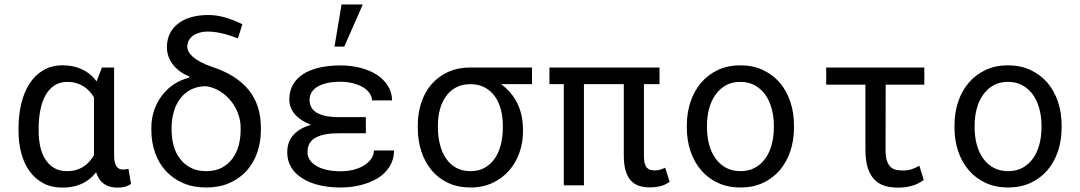

<svg xmlns="http://www.w3.org/2000/svg" viewBox="-20 -831 4841 861"><path d="M491.7 -528.3H437L414.6 -470.2L413.1 -466.3Q403.3 -479.5 391.6 -490.5Q379.9 -501.5 366.7 -509.8Q344.7 -523.4 318.4 -530.8Q292 -538.1 260.3 -538.1Q211.9 -538.1 175 -516.6Q138.2 -495.1 113.3 -457.5Q88.4 -419.4 75.7 -367.4Q63 -315.4 63 -254.4V-244.1Q63 -189.5 75.7 -142.8Q88.4 -96.2 113.3 -62.5Q138.2 -28.3 174.8 -9Q211.4 10.3 259.3 10.3Q290.5 10.3 316.9 3.4Q343.3 -3.4 364.7 -16.6Q377.9 -24.9 389.6 -35.4Q401.4 -45.9 411.1 -58.6Q415.5 -44.9 421.6 -34.2Q427.7 -23.4 435.5 -15.6Q448.7 -2.4 466.8 3.9Q484.9 10.3 507.8 10.3Q523.4 10.3 537.8 7.1Q552.2 3.9 567.4 -6.3L556.2 -73.7Q551.3 -72.8 544.7 -71.8Q538.1 -70.8 530.8 -70.8Q522 -70.8 514.9 -74Q507.8 -77.1 502.9 -84.5Q497.6 -91.8 494.6 -104.2Q491.7 -116.7 491.7 -135.3ZM153.3 -244.1V-254.4Q153.3 -295.9 160.2 -333.7Q167 -371.6 182.6 -400.9Q197.8 -429.7 222.4 -446.8Q247.1 -463.9 282.2 -463.9Q303.2 -463.9 321 -458.7Q338.9 -453.6 354 -444.3Q368.7 -435.1 380.4 -422.4Q392.1 -409.7 401.4 -394.5V-160.2Q401.4 -150.9 401.4 -146.2Q401.4 -141.6 401.4 -135.3Q394.5 -123.5 386.5 -113.3Q378.4 -103 368.7 -94.7Q352.1 -80.1 330.3 -71.8Q308.6 -63.5 281.2 -63.5Q246.6 -63.5 222.2 -78.1Q197.8 -92.8 182.6 -117.7Q167 -142.1 160.2 -174.8Q153.3 -207.5 153.3 -244.1Z M728.5 -619.6Q728.5 -596.7 735.8 -576.9Q743.2 -557.1 756.3 -540.5Q769.5 -523.4 788.1 -510.3Q806.6 -497.1 829.6 -487.8L827.6 -482.4Q792.5 -474.1 761.5 -454.1Q730.5 -434.1 708 -404.8Q685.1 -375.5 671.9 -338.4Q658.7 -301.3 658.7 -258.8V-248.5Q658.7 -193.4 675.3 -146.2Q691.9 -99.1 723.6 -64.5Q755.4 -29.8 801 -10Q846.7 9.8 905.3 9.8Q962.9 9.8 1008.3 -10Q1053.7 -29.8 1085.4 -64.5Q1116.7 -99.1 1133.3 -146.2Q1149.9 -193.4 1149.9 -248.5V-258.8Q1149.9 -359.9 1095.5 -427.2Q1041 -494.6 933.6 -530.3Q900.9 -541.5 879.2 -553.2Q857.4 -564.9 844.2 -576.7Q831.1 -588.4 825.4 -599.9Q819.8 -611.3 819.8 -622.1Q819.8 -637.2 826.7 -649.7Q833.5 -662.1 845.7 -670.9Q857.9 -679.7 874.8 -684.6Q891.6 -689.5 912.1 -689.5Q931.6 -689.5 950.7 -686.3Q969.7 -683.1 987.3 -678.7Q1004.9 -673.8 1020.3 -668.5Q1035.6 -663.1 1046.9 -658.7L1066.9 -722.2Q1030.3 -740.7 991.5 -752.2Q952.6 -763.7 913.6 -763.7Q871.6 -763.7 837.4 -753.9Q803.2 -744.1 779.3 -725.6Q754.9 -707 741.7 -680.2Q728.5 -653.3 728.5 -619.6ZM749.5 -248.5V-258.8Q749.5 -295.9 759.3 -329.8Q769 -363.8 788.6 -389.6Q808.1 -415 837.4 -429.9Q866.7 -444.8 906.2 -444.3Q940.9 -438.5 969 -420.2Q997.1 -401.9 1017.1 -376.5Q1037.1 -350.6 1048.1 -320.1Q1059.1 -289.6 1059.1 -258.8V-248.5Q1059.1 -210.9 1049.8 -177.2Q1040.5 -143.6 1021.5 -118.7Q1002.4 -93.3 973.6 -78.4Q944.8 -63.5 905.3 -63.5Q865.2 -63.5 835.9 -78.4Q806.6 -93.3 787.6 -118.7Q768.1 -143.6 758.8 -177.2Q749.5 -210.9 749.5 -248.5Z M1268.1 -148.4Q1268.1 -110.4 1285.6 -81.1Q1303.2 -51.8 1335.4 -31.7Q1367.2 -11.2 1411.1 -0.7Q1455.1 9.8 1507.8 9.8Q1555.2 9.8 1597.7 -1Q1640.1 -11.7 1674.3 -32.2Q1704.6 -50.3 1725.6 -82Q1746.6 -113.8 1747.1 -156.2H1656.7Q1656.7 -137.2 1645.5 -120.4Q1634.3 -103.5 1614.7 -90.8Q1594.7 -77.6 1567.4 -70.3Q1540 -63 1507.8 -63Q1471.7 -63 1443.8 -69.6Q1416 -76.2 1397.5 -87.9Q1378.4 -99.1 1368.7 -114.7Q1358.9 -130.4 1358.9 -148.4Q1358.9 -168 1365.7 -182.9Q1372.6 -197.8 1386.2 -208Q1396.5 -215.3 1410.4 -220.7Q1424.3 -226.1 1441.4 -229Q1454.6 -231.4 1469.7 -232.4Q1484.9 -233.4 1502 -233.4H1620.6V-305.7H1502Q1483.4 -305.7 1467.8 -307.1Q1452.1 -308.6 1439.5 -311Q1427.2 -314 1417 -317.9Q1406.7 -321.8 1398.9 -326.7Q1382.8 -336.9 1375.5 -351.3Q1368.2 -365.7 1368.2 -383.8Q1368.2 -400.4 1376.2 -415Q1384.3 -429.7 1401.4 -440.9Q1418.5 -451.7 1444.8 -458Q1471.2 -464.4 1507.8 -464.4Q1536.1 -464.4 1561.5 -458Q1586.9 -451.7 1606 -440.9Q1625 -429.7 1636.5 -414.3Q1647.9 -398.9 1647.9 -380.9H1738.3Q1737.8 -417.5 1719.2 -446.5Q1700.7 -475.6 1669.4 -496.1Q1637.7 -516.1 1595.9 -526.9Q1554.2 -537.6 1507.8 -537.6Q1455.1 -537.6 1412.4 -527.8Q1369.6 -518.1 1339.8 -499Q1309.6 -479.5 1293.5 -450.9Q1277.3 -422.4 1277.3 -384.3Q1277.3 -363.8 1285.6 -345Q1293.9 -326.2 1309.6 -311Q1321.8 -298.8 1338.4 -288.8Q1355 -278.8 1375 -271.5Q1354.5 -265.6 1337.4 -257.1Q1320.3 -248.5 1307.6 -237.3Q1288.1 -221.2 1278.1 -198.7Q1268.1 -176.3 1268.1 -148.4ZM1511.7 -811 1480 -622.1H1523.9L1606.9 -811Z M2365.7 -453.6V-528.3H2088.9Q2033.2 -528.3 1989.5 -508.3Q1945.8 -488.3 1915.5 -453.6Q1885.3 -418.9 1869.4 -371.3Q1853.5 -323.7 1853.5 -269V-258.3Q1853.5 -201.2 1869.4 -152.3Q1885.3 -103.5 1915.5 -67.4Q1945.8 -31.2 1989.7 -10.7Q2033.7 9.8 2089.8 9.8Q2145.5 9.8 2189.5 -11.2Q2233.4 -32.2 2263.7 -66.9Q2293.5 -101.6 2309.3 -146.5Q2325.2 -191.4 2325.2 -239.7V-251Q2325.2 -288.6 2316.7 -322Q2308.1 -355.5 2291.5 -383.3Q2279.3 -403.8 2263.2 -421.4Q2247.1 -439 2227.5 -453.6ZM1943.8 -258.3V-269Q1943.8 -306.2 1952.6 -339.6Q1961.4 -373 1979.5 -398.4Q1997.1 -423.8 2024.4 -438.7Q2051.8 -453.6 2088.9 -453.6Q2126.5 -453.6 2154.1 -438.7Q2181.6 -423.8 2199.7 -398.4Q2217.3 -373 2226.1 -339.6Q2234.9 -306.2 2234.9 -269V-258.3Q2234.9 -219.2 2226.3 -183.8Q2217.8 -148.4 2199.7 -121.6Q2181.6 -94.7 2154.3 -79.1Q2127 -63.5 2089.8 -63.5Q2052.2 -63.5 2024.7 -79.1Q1997.1 -94.7 1979.5 -121.6Q1961.4 -148.4 1952.6 -183.8Q1943.8 -219.2 1943.8 -258.3Z M2937.5 -453.6V-528.3H2443.8V-453.6H2508.3V0H2598.6V-453.6H2777.3V-135.7Q2777.3 -94.7 2785.2 -66.9Q2793 -39.1 2808.1 -22.5Q2822.8 -5.4 2844.7 2Q2866.7 9.3 2894.5 9.3Q2917.5 9.3 2938.7 4.6Q2960 0 2982.9 -15.6L2962.9 -79.1Q2954.6 -74.7 2942.6 -70.8Q2930.7 -66.9 2918 -66.9Q2907.2 -66.9 2898.2 -68.8Q2889.2 -70.8 2882.3 -77.6Q2875.5 -84.5 2871.6 -96.9Q2867.7 -109.4 2867.7 -130.9V-453.6Z M3060.1 -269V-258.3Q3060.1 -201.2 3076.7 -152.3Q3093.3 -103.5 3124.5 -67.4Q3155.3 -31.2 3200 -10.7Q3244.6 9.8 3300.8 9.8Q3356.4 9.8 3400.9 -10.7Q3445.3 -31.2 3476.6 -67.4Q3507.3 -103.5 3523.9 -152.3Q3540.5 -201.2 3540.5 -258.3V-269Q3540.5 -326.2 3523.9 -375.2Q3507.3 -424.3 3476.6 -460.4Q3445.3 -496.6 3400.6 -517.3Q3356 -538.1 3299.8 -538.1Q3244.1 -538.1 3199.7 -517.3Q3155.3 -496.6 3124.5 -460.4Q3093.3 -424.3 3076.7 -375.2Q3060.1 -326.2 3060.1 -269ZM3150.4 -258.3V-269Q3150.4 -307.6 3159.7 -343Q3168.9 -378.4 3188 -405.3Q3206.5 -432.1 3234.4 -448Q3262.2 -463.9 3299.8 -463.9Q3337.4 -463.9 3365.5 -448Q3393.6 -432.1 3412.6 -405.3Q3431.2 -378.4 3440.7 -343Q3450.2 -307.6 3450.2 -269V-258.3Q3450.2 -219.2 3440.9 -183.8Q3431.6 -148.4 3413.1 -121.6Q3394 -94.7 3366 -79.1Q3337.9 -63.5 3300.8 -63.5Q3263.2 -63.5 3234.9 -79.1Q3206.5 -94.7 3188 -121.6Q3168.9 -148.4 3159.7 -183.8Q3150.4 -219.2 3150.4 -258.3Z M4125 -451.2V-528.3H3685.1V-451.2H3860.8V-163.1Q3860.8 -113.8 3870.6 -80.8Q3880.4 -47.9 3899.4 -27.8Q3918 -7.3 3945.1 1.5Q3972.2 10.3 4007.3 10.3Q4022 10.3 4036.4 8.8Q4050.8 7.3 4064.9 3.4Q4079.1 0 4093.5 -6.6Q4107.9 -13.2 4122.6 -23.9L4102.5 -87.9Q4089.4 -79.6 4070.6 -73Q4051.8 -66.4 4030.3 -66.4Q4014.2 -66.4 4000 -69.1Q3985.8 -71.8 3975.1 -81.1Q3964.4 -90.3 3957.8 -108.6Q3951.2 -127 3951.2 -158.2L3951.7 -451.2Z M4260.3 -269V-258.3Q4260.3 -201.2 4276.9 -152.3Q4293.5 -103.5 4324.7 -67.4Q4355.5 -31.2 4400.1 -10.7Q4444.8 9.8 4501 9.8Q4556.6 9.8 4601.1 -10.7Q4645.5 -31.2 4676.8 -67.4Q4707.5 -103.5 4724.1 -152.3Q4740.7 -201.2 4740.7 -258.3V-269Q4740.7 -326.2 4724.1 -375.2Q4707.5 -424.3 4676.8 -460.4Q4645.5 -496.6 4600.8 -517.3Q4556.2 -538.1 4500 -538.1Q4444.3 -538.1 4399.9 -517.3Q4355.5 -496.6 4324.7 -460.4Q4293.5 -424.3 4276.9 -375.2Q4260.3 -326.2 4260.3 -269ZM4350.6 -258.3V-269Q4350.6 -307.6 4359.9 -343Q4369.1 -378.4 4388.2 -405.3Q4406.7 -432.1 4434.6 -448Q4462.4 -463.9 4500 -463.9Q4537.6 -463.9 4565.7 -448Q4593.8 -432.1 4612.8 -405.3Q4631.3 -378.4 4640.9 -343Q4650.4 -307.6 4650.4 -269V-258.3Q4650.4 -219.2 4641.1 -183.8Q4631.8 -148.4 4613.3 -121.6Q4594.2 -94.7 4566.2 -79.1Q4538.1 -63.5 4501 -63.5Q4463.4 -63.5 4435.1 -79.1Q4406.7 -94.7 4388.2 -121.6Q4369.1 -148.4 4359.9 -183.8Q4350.6 -219.2 4350.6 -258.3Z"/></svg>

Font: Roboto Mono
Style: Regular
Weight: 400
Monospace: yes
Designer: Google
Version: Version 3.000